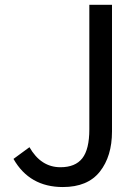

<svg xmlns="http://www.w3.org/2000/svg" viewBox="-20 -753 575 786"><path d="M237.3 12.7Q100.6 12.7 35.2 -102.5L100.6 -150.4Q147.5 -68.4 227.5 -68.4Q288.1 -68.4 316.9 -105Q345.7 -141.6 345.7 -223.6V-733.4H438.5V-214.8Q438.5 -113.3 388.7 -50.3Q338.9 12.7 237.3 12.7Z"/></svg>

Font: Nasu
Style: Regular
Weight: 400
Designer: Ryoko NISHIZUKA (kana &amp; ideographs); Paul D. Hunt (Latin, Greek &amp; Cyrillic); Wenlong ZHANG (bopomofo); Sandoll C
Version: Version 2014.1215